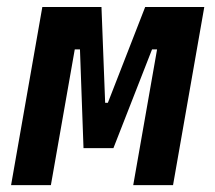

<svg xmlns="http://www.w3.org/2000/svg" viewBox="-20 -538 626 558"><path d="M12.2 0 103 -517.6H274.9L285.6 -239.3H293.5L401.9 -517.6H573.7L482.9 0H367.2L436.5 -394.5H421.9L309.6 -107.4H222.7L212.4 -394.5H197.3L127.9 0Z"/></svg>

Font: Cascadia Mono NF SemiBold
Style: Italic
Weight: 600
Italic angle: -10°
Monospace: yes
Designer: Aaron Bell
Foundry: Saja Typeworks
Version: Version 2404.023; ttfautohint (v1.8.4)